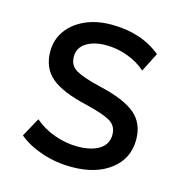

<svg xmlns="http://www.w3.org/2000/svg" viewBox="-84 -588 653 681"><g transform="rotate(15 242.5 -248.0)"><path d="M238 14.5Q179.5 14.5 128 -2.8Q76.5 -20 42 -49L80 -118.5Q112 -91 154 -76Q196 -61 238 -61Q289.5 -61 318.8 -79.8Q348 -98.5 348 -133Q348 -165 323 -180.5Q298 -196 230 -212.5Q140 -233 99.2 -267.2Q58.5 -301.5 58.5 -362.5Q58.5 -405.5 82.2 -438.8Q106 -472 148 -491Q190 -510 244.5 -510Q354.5 -510 426.5 -450.5L391 -380.5Q364.5 -405 325.2 -419.8Q286 -434.5 245 -434.5Q200 -434.5 172 -416.5Q144 -398.5 144 -366.5Q144 -333 171.2 -317.5Q198.5 -302 262 -287Q353.5 -266 393.8 -232Q434 -198 434 -138Q434 -68.5 380 -27Q326 14.5 238 14.5Z"/></g></svg>

Font: Geologica Light
Style: Regular
Weight: 300
Designer: Sindre Bremnes, Frode Helland
Foundry: Monokrom Skriftforlag AS
Version: Version 1.010; ttfautohint (v1.8.4.7-5d5b);gftools[0.9.28]